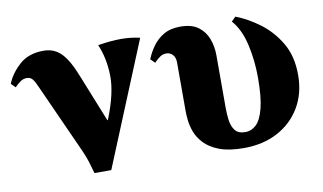

<svg xmlns="http://www.w3.org/2000/svg" viewBox="-57 -591 1212 720"><g transform="rotate(-10 548.5 -230.5)"><path d="M251 10Q244 -16 238 -35Q232 -54 221 -79L101 -345Q93 -364 85 -374.5Q77 -385 63 -385Q50 -385 40 -378.5Q30 -372 16 -358L0 -374Q15 -412 50 -443.5Q85 -475 142 -475Q183 -475 210 -447Q237 -419 262 -354L333 -177H335Q374 -274 372.5 -340.5Q371 -407 348 -460Q398 -468 435.5 -468Q473 -468 508 -460L315 10Z M873 -476Q918 -459 962.5 -426Q1007 -393 1037 -342.5Q1067 -292 1067 -220Q1067 -150 1035.5 -97Q1004 -44 948.5 -14.5Q893 15 820 15Q762 15 726 1Q690 -13 669.5 -35Q649 -57 640.5 -81Q632 -105 630 -126Q628 -147 628 -158V-345Q628 -364 618 -374.5Q608 -385 594 -385Q581 -385 571 -378.5Q561 -372 547 -358L531 -374Q541 -399 557.5 -422Q574 -445 599.5 -460Q625 -475 663 -475Q706 -475 731 -456.5Q756 -438 767 -408.5Q778 -379 778 -345V-142Q778 -122 781 -98.5Q784 -75 796 -59Q808 -43 836 -43Q858 -43 876.5 -60Q895 -77 906 -119.5Q917 -162 917 -237Q917 -302 903 -363Q889 -424 857 -460Z"/></g></svg>

Font: Bona Nova
Style: Bold
Weight: 700
Designer: Mateusz Machalski
Foundry: Capitalics
Version: Version 4.001; ttfautohint (v1.8.3)